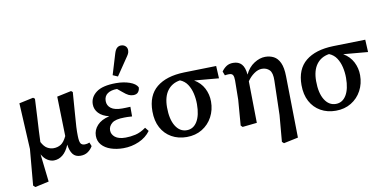

<svg xmlns="http://www.w3.org/2000/svg" viewBox="-86 -1035 2998 1489"><g transform="rotate(-10 1413.5 -291.0)"><path d="M69 178 94 -106 75 -469 187 -493 200 -483Q196 -397 192.5 -336Q189 -275 186.5 -229.5Q184 -184 183 -145Q203 -107 227 -93.5Q251 -80 276 -80Q308 -80 333.5 -95.5Q359 -111 381 -157L373 -469L486 -493L498 -483Q491 -381 485.5 -317Q480 -253 478 -212.5Q476 -172 477 -140Q478 -96 487.5 -81.5Q497 -67 520 -67Q539 -67 557 -75L569 -45Q554 -19 530 -2.5Q506 14 472 14Q432 14 411.5 -13Q391 -40 385 -89Q363 -36 331.5 -11Q300 14 262 14Q237 14 211.5 -2Q186 -18 168 -51L193 168L84 192Z M810 14Q756 14 711.5 -1Q667 -16 641 -45.5Q615 -75 615 -117Q615 -163 648 -199Q681 -235 744 -249Q690 -262 662 -292Q634 -322 634 -362Q634 -418 683.5 -455.5Q733 -493 840 -493Q899 -493 946 -476.5Q993 -460 1008 -431Q1008 -409 995.5 -393.5Q983 -378 957 -378Q938 -378 920.5 -386Q903 -394 874 -419L840 -447Q792 -447 764.5 -427.5Q737 -408 737 -370Q737 -334 765.5 -312.5Q794 -291 853 -291Q868 -291 881.5 -291.5Q895 -292 918 -293V-217Q893 -219 881 -219Q869 -219 858 -219Q787 -219 759 -195.5Q731 -172 731 -140Q731 -108 758.5 -86Q786 -64 841 -64Q879 -64 919 -73Q959 -82 1002 -113L1025 -84Q991 -37 933 -11.5Q875 14 810 14ZM825 -558 874 -720Q883 -750 896.5 -762Q910 -774 928 -774Q949 -774 963 -761.5Q977 -749 977 -728Q977 -712 970 -699Q963 -686 948 -665L864 -541Z M1309 14Q1242 14 1190 -15.5Q1138 -45 1109 -99Q1080 -153 1080 -228Q1080 -353 1157 -416Q1234 -479 1374 -483L1628 -489L1633 -391L1440 -408Q1491 -378 1516 -329.5Q1541 -281 1541 -225Q1541 -159 1512 -104.5Q1483 -50 1430.5 -18Q1378 14 1309 14ZM1197 -239Q1197 -145 1230 -91.5Q1263 -38 1318 -38Q1370 -38 1400 -87Q1430 -136 1430 -224Q1430 -267 1420.5 -308Q1411 -349 1390 -381Q1369 -413 1332 -428Q1268 -418 1232.5 -370Q1197 -322 1197 -239Z M2028 179 2046 -29 2053 -299Q2055 -360 2032 -383Q2009 -406 1973 -406Q1942 -406 1910.5 -383.5Q1879 -361 1857 -328L1862 0L1748 12L1735 -1L1751 -202L1753 -353Q1753 -382 1745.5 -395.5Q1738 -409 1715 -409Q1699 -409 1682 -406L1670 -438Q1687 -462 1708.5 -476Q1730 -490 1761 -490Q1804 -490 1827.5 -464Q1851 -438 1856 -381Q1882 -436 1926.5 -464.5Q1971 -493 2014 -493Q2051 -493 2081 -477.5Q2111 -462 2129 -423.5Q2147 -385 2148 -316L2156 168L2042 192Z M2483 14Q2416 14 2364 -15.5Q2312 -45 2283 -99Q2254 -153 2254 -228Q2254 -353 2331 -416Q2408 -479 2548 -483L2802 -489L2807 -391L2614 -408Q2665 -378 2690 -329.5Q2715 -281 2715 -225Q2715 -159 2686 -104.5Q2657 -50 2604.5 -18Q2552 14 2483 14ZM2371 -239Q2371 -145 2404 -91.5Q2437 -38 2492 -38Q2544 -38 2574 -87Q2604 -136 2604 -224Q2604 -267 2594.5 -308Q2585 -349 2564 -381Q2543 -413 2506 -428Q2442 -418 2406.5 -370Q2371 -322 2371 -239Z"/></g></svg>

Font: Source Serif 4 Semibold
Style: Regular
Weight: 600
Designer: Frank Grießhammer
Foundry: Adobe
Version: Version 4.005;hotconv 1.1.0;makeotfexe 2.6.0